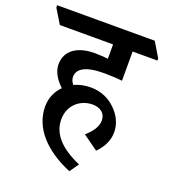

<svg xmlns="http://www.w3.org/2000/svg" viewBox="-186 -721 819 932"><g transform="rotate(20 223.5 -255.5)"><path d="M280 113 313 66C199 17 157 -44 157 -111C157 -182 211 -230 276 -230C315 -230 344 -210 344 -172C344 -136 318 -106 290 -81L368 -25C401 -59 420 -95 420 -139C420 -183 399 -224 368 -253C338 -283 295 -305 240 -305C209 -305 180 -299 155 -287C146 -297 140 -310 140 -324C140 -364 178 -392 276 -392C308 -392 346 -390 370 -387V-538H498V-549L453 -624H-51V-612L-6 -538H269V-464C247 -466 225 -468 200 -468C114 -468 53 -430 53 -357C53 -319 76 -283 108 -253C79 -225 62 -186 62 -143C62 -32 146 57 280 113Z"/></g></svg>

Font: Noto Serif Devanagari SemiCondensed SemiBold
Style: Regular
Weight: 600
Width: 4
Designer: Universal Thirst, Indian Type Foundry and the Monotype Design Team
Foundry: Monotype Imaging Inc.
Version: Version 2.004